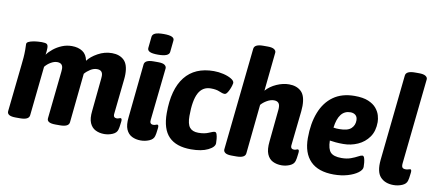

<svg xmlns="http://www.w3.org/2000/svg" viewBox="-68 -1011 2900 1277"><g transform="rotate(10 1381.5 -373.0)"><path d="M680 8Q647 8 621 -5Q595 -18 582 -48Q569 -78 575 -130L597 -352Q598 -362 598 -370Q598 -409 559 -409Q537 -409 515 -395.5Q493 -382 477 -363L443 -30Q440 2 381 2H350Q291 2 294 -30L328 -352Q328 -358 328.5 -362Q329 -366 329 -370Q329 -409 290 -409Q270 -409 247.5 -396Q225 -383 209 -363L174 -30Q171 2 112 2H81Q22 2 25 -31L59 -349Q62 -376 64 -399.5Q66 -423 66 -453Q66 -462 65.5 -471Q65 -480 65 -491Q65 -501 77 -507Q89 -513 107 -516.5Q125 -520 141.5 -521Q158 -522 166 -522Q192 -522 200.5 -515.5Q209 -509 209 -490Q209 -469 205 -444Q220 -465 245 -485Q270 -505 301.5 -518Q333 -531 368 -531Q411 -531 440 -512Q469 -493 477 -451Q499 -481 544 -506Q589 -531 639 -531Q690 -531 720 -502.5Q750 -474 750 -408Q750 -400 749.5 -391Q749 -382 748 -373L723 -138Q721 -122 727 -115.5Q733 -109 744 -109Q752 -109 759 -112Q766 -115 770 -115Q780 -115 778 -94Q776 -84 775 -70.5Q774 -57 769 -38Q763 -15 736 -3.5Q709 8 680 8Z M926 8Q893 8 867 -5Q841 -18 828 -48Q815 -78 821 -130L858 -493Q861 -525 921 -525H950Q983 -525 995.5 -515.5Q1008 -506 1007 -493L969 -139Q965 -109 991 -109Q1000 -109 1007 -112Q1014 -115 1018 -115Q1028 -115 1026 -94Q1024 -84 1023 -70.5Q1022 -57 1017 -38Q1011 -15 983.5 -3.5Q956 8 926 8ZM941 -574Q902 -574 885.5 -582Q869 -590 870 -606L878 -684Q880 -700 898 -708Q916 -716 956 -716Q994 -716 1011 -708Q1028 -700 1026 -684L1018 -606Q1015 -574 941 -574Z M1266 8Q1166 8 1116 -43Q1066 -94 1066 -202Q1066 -363 1132.5 -447Q1199 -531 1327 -531Q1359 -531 1391 -523.5Q1423 -516 1445 -503Q1467 -490 1467 -475Q1467 -472 1463.5 -459Q1460 -446 1453.5 -431Q1447 -416 1439 -405Q1431 -394 1422 -394Q1408 -394 1386 -404Q1364 -414 1327 -414Q1271 -414 1244.5 -364Q1218 -314 1218 -209Q1218 -155 1236.5 -132Q1255 -109 1295 -109Q1337 -109 1364.5 -121.5Q1392 -134 1403 -134Q1412 -134 1416.5 -120.5Q1421 -107 1422.5 -90Q1424 -73 1424 -61Q1424 -35 1380.5 -13.5Q1337 8 1266 8Z M1878 8Q1844 8 1818 -5Q1792 -18 1779 -49Q1766 -80 1772 -135L1793 -347Q1794 -354 1794 -358.5Q1794 -363 1794 -368Q1794 -409 1754 -409Q1732 -409 1707.5 -395Q1683 -381 1668 -363L1634 -30Q1631 2 1572 2H1541Q1510 2 1497 -7Q1484 -16 1485 -30L1558 -722Q1561 -754 1620 -754H1651Q1681 -754 1694.5 -745Q1708 -736 1707 -723L1680 -461Q1708 -493 1751 -512Q1794 -531 1835 -531Q1886 -531 1916.5 -502.5Q1947 -474 1947 -405Q1947 -396 1946 -387Q1945 -378 1945 -369L1920 -138Q1918 -122 1924 -115.5Q1930 -109 1941 -109Q1950 -109 1956.5 -112Q1963 -115 1967 -115Q1977 -115 1975 -94Q1973 -84 1972 -70.5Q1971 -57 1966 -38Q1960 -15 1933 -3.5Q1906 8 1878 8Z M2230 8Q2125 8 2072 -46Q2019 -100 2019 -201Q2019 -300 2048 -374.5Q2077 -449 2134.5 -490Q2192 -531 2278 -531Q2335 -531 2370.5 -516Q2406 -501 2425 -478Q2444 -455 2451 -430.5Q2458 -406 2458 -386Q2458 -325 2429.5 -284.5Q2401 -244 2355 -223.5Q2309 -203 2258 -203Q2229 -203 2206.5 -205Q2184 -207 2166 -210Q2167 -153 2188 -131Q2209 -109 2262 -109Q2298 -109 2325 -119Q2352 -129 2370 -139Q2388 -149 2397 -149Q2406 -149 2410.5 -135.5Q2415 -122 2416.5 -105Q2418 -88 2418 -76Q2418 -56 2392 -36.5Q2366 -17 2323.5 -4.5Q2281 8 2230 8ZM2215 -296Q2271 -296 2294 -317.5Q2317 -339 2317 -372Q2317 -396 2303.5 -407.5Q2290 -419 2269 -419Q2190 -419 2175 -299Q2183 -297 2194 -296.5Q2205 -296 2215 -296Z M2634 8Q2576 8 2544.5 -26.5Q2513 -61 2521 -142L2582 -722Q2585 -754 2645 -754H2673Q2703 -754 2717 -745Q2731 -736 2730 -723L2669 -145Q2667 -125 2673 -117Q2679 -109 2696 -109Q2706 -109 2714 -112Q2722 -115 2726 -115Q2736 -115 2734 -94Q2732 -84 2731 -70.5Q2730 -57 2725 -38Q2719 -15 2691.5 -3.5Q2664 8 2634 8Z"/></g></svg>

Font: Asap Semi Condensed Semi Condensed Regular
Style: Bold Italic
Weight: 700
Width: 4
Italic angle: -6°
Designer: Pablo Cosgaya
Foundry: Omnibus-Type
Version: Version 3.001; ttfautohint (v1.8.4.7-5d5b)